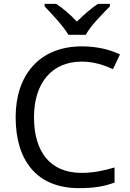

<svg xmlns="http://www.w3.org/2000/svg" viewBox="-20 -964 672 994"><path d="M334 -784H424C448 -829 511 -893 549 -931V-944H487C452 -921 414 -888 378 -852C345 -888 306 -921 271 -944H211V-931C247 -893 308 -829 334 -784ZM403 -645C467 -645 521 -626 565 -606L601 -682C547 -709 477 -724 404 -724C183 -724 61 -574 61 -358C61 -133 170 10 389 10C468 10 520 1 573 -19V-97C519 -81 464 -69 402 -69C238 -69 156 -180 156 -357C156 -536 250 -645 403 -645Z"/></svg>

Font: Noto Sans Runic
Style: Regular
Weight: 400
Designer: Monotype Design Team
Foundry: Monotype Imaging Inc.
Version: Version 2.002